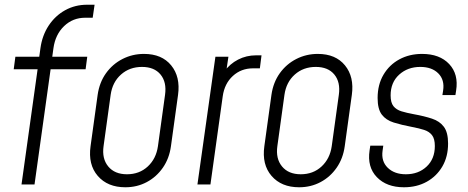

<svg xmlns="http://www.w3.org/2000/svg" viewBox="-20 -780 1979 812"><path d="M71 0 139 -487H38L45 -540H146L151 -576Q158.5 -630.5 186 -672Q213.5 -713.5 255.5 -736.8Q297.5 -760 348 -760H380L372 -705H340Q288 -705 251 -669.5Q214 -634 206 -576L201 -540H349L342 -487H194L126 0Z M510 12Q435 12 393.5 -36Q352 -84 363 -162L393 -379Q400.5 -431.5 428.2 -470.2Q456 -509 498 -530.5Q540 -552 589 -552Q664.5 -552 704 -503.5Q743.5 -455 733 -379L703 -162Q696 -110 668.8 -70.8Q641.5 -31.5 600.5 -9.8Q559.5 12 510 12ZM517 -43Q569.5 -43 605 -76Q640.5 -109 648 -162L678 -379Q685.5 -432.5 659 -464.8Q632.5 -497 580.5 -497Q528 -497 491.8 -464.8Q455.5 -432.5 448 -379L418 -162Q410.5 -109 437.8 -76Q465 -43 517 -43Z M815 0 891 -540H946L935 -466L928 -477Q952 -510 987 -528Q1022 -546 1063 -546H1086L1079 -491H1050Q1000 -491 964.8 -458.8Q929.5 -426.5 922 -373L870 0Z M1245 12Q1170 12 1128.5 -36Q1087 -84 1098 -162L1128 -379Q1135.5 -431.5 1163.2 -470.2Q1191 -509 1233 -530.5Q1275 -552 1324 -552Q1399.5 -552 1439 -503.5Q1478.5 -455 1468 -379L1438 -162Q1431 -110 1403.8 -70.8Q1376.5 -31.5 1335.5 -9.8Q1294.5 12 1245 12ZM1252 -43Q1304.5 -43 1340 -76Q1375.5 -109 1383 -162L1413 -379Q1420.5 -432.5 1394 -464.8Q1367.5 -497 1315.5 -497Q1263 -497 1226.8 -464.8Q1190.5 -432.5 1183 -379L1153 -162Q1145.5 -109 1172.8 -76Q1200 -43 1252 -43Z M1688.5 12Q1615 12 1573.8 -30.8Q1532.5 -73.5 1543 -144L1546 -164H1601L1598 -143Q1591.5 -98 1619.8 -70.5Q1648 -43 1696.5 -43Q1749.5 -43 1784.2 -75.5Q1819 -108 1819 -162.5Q1819 -193 1807.2 -208.2Q1795.5 -223.5 1774 -230.5Q1752.5 -237.5 1723 -243Q1678 -251.5 1645.2 -261.8Q1612.5 -272 1594.8 -295.2Q1577 -318.5 1577 -365.5Q1577 -422 1601.8 -464Q1626.5 -506 1669 -529Q1711.5 -552 1765 -552Q1839.5 -552 1879.8 -509Q1920 -466 1909 -397L1906 -378H1851L1854 -397Q1861 -442 1833.8 -469.5Q1806.5 -497 1757.5 -497Q1704 -497 1668 -464.2Q1632 -431.5 1632 -376.5Q1632 -346 1644 -331Q1656 -316 1678 -309.2Q1700 -302.5 1730 -297Q1774.5 -289 1807 -278.2Q1839.5 -267.5 1857.2 -243.8Q1875 -220 1875 -173Q1875 -117.5 1850.8 -76Q1826.5 -34.5 1784.5 -11.2Q1742.5 12 1688.5 12Z"/></svg>

Font: Mohave Light
Style: Italic
Weight: 300
Italic angle: -8°
Designer: Gumpita Rahayu
Foundry: Tokotype
Version: Version 2.003